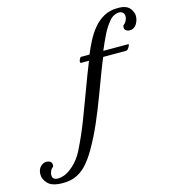

<svg xmlns="http://www.w3.org/2000/svg" viewBox="-462 -815 1090 1184"><g transform="rotate(-15 83.0 -222.5)"><path d="M-207 255Q-274 255 -301 227.5Q-328 200 -328 169Q-328 125 -294 107Q-289 104 -283 103Q-277 102 -272 102Q-258 102 -248 109Q-238 116 -238 130Q-238 133 -238.5 136Q-239 139 -240 142Q-258 154 -263 179Q-264 182 -264 185.5Q-264 189 -264 191Q-264 206 -254.5 213Q-245 220 -229 220Q-213 220 -194 214Q-165 206 -127.5 172Q-90 138 -65 88Q-23 4 11.5 -85.5Q46 -175 78.5 -263.5Q111 -352 143 -432H93Q87 -432 87 -440Q87 -448 92.5 -458Q98 -468 102 -468H156Q172 -507 193 -548Q214 -589 242.5 -623.5Q271 -658 309 -679Q347 -700 396 -700Q433 -701 456 -689Q479 -677 491 -644Q494 -635 494 -623Q494 -603 484 -582Q474 -561 457 -553Q452 -550 446 -549Q440 -548 435 -548Q422 -548 412 -555Q402 -562 402 -575Q402 -581 405 -588Q423 -601 430 -625Q431 -629 431.5 -632Q432 -635 432 -638Q432 -658 417 -667Q409 -672 398 -672Q385 -672 368 -664.5Q351 -657 337 -640Q308 -606 286.5 -562Q265 -518 244 -468H404Q408 -468 404.5 -459Q401 -450 394 -441Q387 -432 378 -432H234Q229 -421 221.5 -402.5Q214 -384 202 -353Q175 -282 145.5 -203Q116 -124 82 -45.5Q48 33 6 105Q-19 148 -48 182Q-77 216 -115 235.5Q-153 255 -207 255Z"/></g></svg>

Font: Playball
Style: Regular
Weight: 400
Designer: Robert E. Leuschke
Foundry: Robert E. Leuschke
Version: Version 1.010